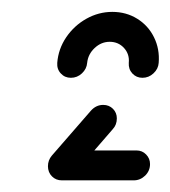

<svg xmlns="http://www.w3.org/2000/svg" viewBox="-20 -687 291 328"><path d="M62.2 -401.9Q62.2 -413.3 70.4 -421.7Q78.5 -430 90 -430H213Q223 -430 229.6 -423.1Q236.3 -416.3 236.3 -406.7Q236.3 -395.2 228 -387Q219.6 -378.9 208.5 -378.9H85.6Q75.6 -378.9 68.9 -385.6Q62.2 -392.2 62.2 -401.9ZM85.2 -379.3Q75.2 -379.3 68.5 -386.1Q61.9 -393 61.9 -403Q61.9 -413.3 68.5 -421.1L135.2 -497.8Q144.1 -507.8 156.3 -507.8Q166.3 -507.8 173 -501.1Q179.6 -494.4 179.6 -484.8Q179.6 -473.7 172.6 -466.3L105.6 -388.9Q101.9 -384.4 96.3 -381.9Q90.7 -379.3 85.2 -379.3ZM101.1 -554.1Q90.7 -554.1 83.9 -561.5Q77 -568.9 77.8 -579.6Q79.6 -603.3 93.1 -623.3Q106.7 -643.3 127.6 -655Q148.5 -666.7 171.9 -666.7Q195.6 -666.7 214.4 -655Q233.3 -643.3 243.1 -623.3Q253 -603.3 251.1 -579.6Q250.4 -569.3 242.2 -561.7Q234.1 -554.1 223.3 -554.1Q213 -554.1 206.1 -561.5Q199.3 -568.9 200 -579.6Q201.5 -594.4 191.9 -605Q182.2 -615.6 167.4 -615.6Q153 -615.6 141.7 -605Q130.4 -594.4 128.9 -579.6Q128.1 -569.3 120 -561.7Q111.9 -554.1 101.1 -554.1Z"/></svg>

Font: 26F Galaxy Sans Extra Bold
Style: Italic
Weight: 800
Italic angle: -5°
Designer: C₂₉H₂₅N₃O₅
Version: Version 1.200